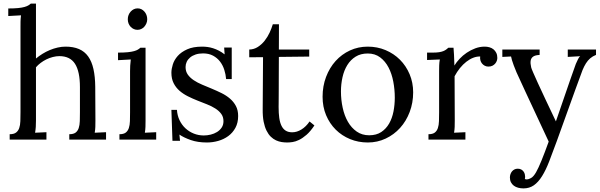

<svg xmlns="http://www.w3.org/2000/svg" viewBox="-20 -775 3333 1066"><path d="M93.8 -625Q93.8 -640.6 94 -655.3Q94.2 -669.9 96.7 -689.9L25.9 -686V-728Q58.6 -728 80.3 -730.2Q102.1 -732.4 115.7 -736.3Q129.4 -740.2 137.2 -744.9Q145 -749.5 150.9 -754.9H179.7V-450.2Q196.3 -463.9 215.8 -476.1Q235.4 -488.3 256.6 -497.1Q277.8 -505.9 300 -511Q322.3 -516.1 343.8 -516.1Q387.2 -516.1 418.5 -502.7Q449.7 -489.3 469.5 -461.7Q489.3 -434.1 498.8 -391.8Q508.3 -349.6 508.8 -292.5L509.8 -106Q509.8 -85.9 509.3 -70.6Q508.8 -55.2 505.9 -38.1L568.8 -41V0H364.7V-29.8Q387.7 -29.8 399.7 -38.8Q411.6 -47.9 417 -64Q422.4 -80.1 423.1 -102.5Q423.8 -125 423.8 -151.9V-291.5Q423.8 -377.9 396.5 -420.7Q369.1 -463.4 309.6 -463.4Q292.5 -463.4 273.4 -458.5Q254.4 -453.6 237.5 -445.3Q220.7 -437 205.8 -425.8Q190.9 -414.6 179.7 -401.4V-106Q179.7 -85.9 178.7 -70.6Q177.7 -55.2 174.8 -38.1L237.8 -41V0H33.7V-29.8Q56.6 -29.8 68.8 -38.8Q81.1 -47.9 86.7 -64Q92.3 -80.1 93 -102.5Q93.8 -125 93.8 -151.9Z M702.1 -379.9Q702.1 -395.5 702.9 -410.2Q703.6 -424.8 706.1 -444.8L635.3 -440.9V-482.9Q668 -482.9 689.5 -485.1Q710.9 -487.3 724.6 -491.2Q738.3 -495.1 745.8 -499.8Q753.4 -504.4 759.3 -509.8H788.1V-106Q788.1 -85.9 787.6 -70.6Q787.1 -55.2 784.2 -38.1L847.2 -41V0H643.1V-29.8Q666 -29.8 678 -38.8Q689.9 -47.9 695.3 -64Q700.7 -80.1 701.4 -102.5Q702.1 -125 702.1 -151.9ZM797.4 -668Q797.4 -655.8 792.7 -645Q788.1 -634.3 780.8 -626.2Q773.4 -618.2 763.7 -613.8Q753.9 -609.4 743.2 -609.4Q732.4 -609.4 722.7 -613.8Q712.9 -618.2 705.3 -626.2Q697.8 -634.3 693.6 -645Q689.5 -655.8 689.5 -668Q689.5 -680.7 693.8 -691.7Q698.2 -702.6 705.8 -710.9Q713.4 -719.2 723.1 -723.9Q732.9 -728.5 744.1 -728.5Q755.4 -728.5 764.9 -723.9Q774.4 -719.2 781.7 -710.9Q789.1 -702.6 793.2 -691.7Q797.4 -680.7 797.4 -668Z M1111.3 -22.9Q1130.4 -22.9 1149.7 -27.6Q1168.9 -32.2 1184.8 -42Q1200.7 -51.8 1210.7 -66.7Q1220.7 -81.5 1220.7 -102.1Q1220.7 -126 1208.3 -142.8Q1195.8 -159.7 1175.5 -172.6Q1155.3 -185.5 1129.2 -195.8Q1103 -206.1 1075.9 -216.8Q1048.8 -227.5 1022.9 -240.5Q997.1 -253.4 976.8 -271Q956.5 -288.6 944.1 -313Q931.6 -337.4 931.6 -371.1Q931.6 -392.1 939.5 -417.2Q947.3 -442.4 966.8 -464.4Q986.3 -486.3 1019.3 -501.2Q1052.2 -516.1 1102.5 -516.1Q1116.2 -516.1 1131.6 -514.2Q1147 -512.2 1163.1 -507.1Q1179.2 -502 1195.3 -493.7Q1211.4 -485.4 1227.1 -473.1L1224.6 -511.2H1266.6V-335.9H1235.4Q1233.4 -361.8 1225.3 -387.2Q1217.3 -412.6 1201.9 -432.9Q1186.5 -453.1 1163.1 -465.8Q1139.6 -478.5 1107.4 -478.5Q1084 -478.5 1065.9 -472.4Q1047.9 -466.3 1035.4 -455.8Q1022.9 -445.3 1016.6 -431.6Q1010.3 -418 1010.3 -402.8Q1010.3 -378.4 1022.7 -360.8Q1035.2 -343.3 1055.7 -329.6Q1076.2 -315.9 1102.5 -304.9Q1128.9 -293.9 1156.2 -282.5Q1183.6 -271 1210 -258.1Q1236.3 -245.1 1256.8 -227.5Q1277.3 -210 1289.8 -186.5Q1302.2 -163.1 1302.2 -130.9Q1302.2 -93.3 1287.1 -65.4Q1272 -37.6 1247.3 -19.5Q1222.7 -1.5 1191.7 7.3Q1160.6 16.1 1128.9 16.1Q1078.1 16.1 1039.6 2.7Q1001 -10.7 976.1 -27.8L979.5 6.8H937.5L931.6 -165H962.4Q964.4 -133.8 976.8 -107.7Q989.3 -81.5 1009.5 -62.7Q1029.8 -43.9 1055.9 -33.4Q1082 -22.9 1111.3 -22.9Z M1363.8 -500Q1390.1 -500.5 1411.6 -514.4Q1433.1 -528.3 1449.5 -549.1Q1465.8 -569.8 1477.1 -594.2Q1488.3 -618.7 1494.6 -640.1H1528.8Q1528.8 -600.1 1528.6 -565.4Q1528.3 -530.8 1528.3 -500H1696.8V-460.9L1528.3 -459Q1527.8 -394 1527.8 -348.1Q1527.8 -302.2 1527.6 -271.5Q1527.3 -240.7 1527.3 -222.9Q1527.3 -205.1 1527.1 -195.8Q1526.9 -186.5 1526.9 -183.6V-180.7Q1526.9 -146.5 1530.5 -120.4Q1534.2 -94.2 1543 -76.4Q1551.8 -58.6 1566.2 -49.6Q1580.6 -40.5 1602.5 -40.5Q1628.4 -40.5 1653.8 -56.2Q1679.2 -71.8 1698.7 -100.6L1725.6 -78.6Q1703.6 -45.4 1681.9 -26.6Q1660.2 -7.8 1640.6 1.7Q1621.1 11.2 1604.2 13.7Q1587.4 16.1 1574.7 16.1Q1559.6 16.1 1543.7 13.7Q1527.8 11.2 1512.5 4.2Q1497.1 -2.9 1483.6 -15.9Q1470.2 -28.8 1460 -49.3Q1449.7 -69.8 1443.8 -99.1Q1438 -128.4 1438.5 -168.5L1440.4 -457.5L1363.8 -457Z M2022 -478Q1982.4 -478 1954.3 -460.4Q1926.3 -442.9 1908.2 -413.6Q1890.1 -384.3 1881.6 -346.2Q1873 -308.1 1873 -267.1Q1873 -220.7 1882.6 -176.8Q1892.1 -132.8 1911.6 -98.9Q1931.2 -64.9 1960.7 -44.4Q1990.2 -23.9 2029.8 -23.9Q2069.3 -23.9 2096.4 -41.7Q2123.5 -59.6 2140.4 -88.9Q2157.2 -118.2 2164.6 -155.8Q2171.9 -193.4 2171.9 -232.9Q2171.9 -277.8 2163.6 -321.8Q2155.3 -365.7 2137.2 -400.4Q2119.1 -435.1 2090.6 -456.5Q2062 -478 2022 -478ZM2022 -516.1Q2074.7 -516.1 2120.6 -496.8Q2166.5 -477.5 2200.4 -443.6Q2234.4 -409.7 2254.2 -363Q2273.9 -316.4 2273.9 -262.2Q2273.9 -204.1 2254.6 -153.3Q2235.4 -102.5 2201.4 -64.9Q2167.5 -27.3 2121.3 -5.6Q2075.2 16.1 2022 16.1Q1969.2 16.1 1923.6 -2.7Q1877.9 -21.5 1844 -55.2Q1810.1 -88.9 1790.5 -135.5Q1771 -182.1 1771 -237.8Q1771 -296.9 1790.3 -347.9Q1809.6 -398.9 1843.3 -436.3Q1877 -473.6 1922.9 -494.9Q1968.8 -516.1 2022 -516.1Z M2646 -461.4Q2627 -461.9 2607.4 -454.3Q2587.9 -446.8 2569.1 -432.1Q2550.3 -417.5 2533.7 -397Q2517.1 -376.5 2503.9 -351.6L2504.9 -106Q2504.9 -85.9 2504.4 -70.6Q2503.9 -55.2 2501 -38.1L2564 -41V0H2358.9V-29.8Q2381.8 -29.8 2393.8 -38.8Q2405.8 -47.9 2411.1 -64Q2416.5 -80.1 2417.2 -102.5Q2418 -125 2418 -151.9V-380.4Q2418 -396 2418.5 -411.9Q2418.9 -427.7 2421.9 -444.8L2351.1 -441.9V-482.9H2381.8Q2403.3 -482.9 2417.5 -485.1Q2431.6 -487.3 2441.2 -491.2Q2450.7 -495.1 2457 -499.8Q2463.4 -504.4 2469.2 -509.8H2498Q2499.5 -494.1 2500.7 -470.9Q2502 -447.8 2502.9 -411.1Q2514.2 -429.7 2531.7 -448.5Q2549.3 -467.3 2571.3 -482.2Q2593.3 -497.1 2618.7 -506.6Q2644 -516.1 2670.9 -516.1Q2684.6 -516.1 2697.5 -512.5Q2710.4 -508.8 2720 -501Q2729.5 -493.2 2735.4 -481.4Q2741.2 -469.7 2741.2 -453.1Q2741.2 -446.3 2738.5 -438Q2735.8 -429.7 2729.7 -422.4Q2723.6 -415 2714.4 -410.2Q2705.1 -405.3 2691.4 -405.3Q2680.2 -405.3 2671.1 -410.2Q2662.1 -415 2656 -422.6Q2649.9 -430.2 2647.2 -440.2Q2644.5 -450.2 2646 -461.4Z M2894 218.8Q2899.4 221.2 2905.3 221.2Q2914.1 221.2 2928 213.6Q2941.9 206.1 2956.1 181.6Q2968.8 159.7 2986.6 116Q3004.4 72.3 3026.4 11.2Q2856.9 -351.6 2847.7 -373.5Q2838.4 -395.5 2832.3 -412.1Q2826.2 -428.7 2822.5 -440.9Q2818.8 -453.1 2817.4 -461.4L2769 -459V-500H2976.1V-470.2L2971.7 -469.7Q2950.7 -468.3 2939.7 -460.4Q2928.7 -452.6 2926.3 -438.2Q2923.8 -423.8 2929.2 -400.6Q2934.6 -377.4 3066.4 -101.1Q3170.4 -404.3 3177 -419.9Q3183.6 -435.5 3189.7 -447.3Q3195.8 -459 3201.2 -462.9L3132.3 -459V-500H3289.1V-470.2Q3270.5 -462.9 3257.1 -451.4Q3243.7 -439.9 3233.4 -423.6Q3223.1 -407.2 3214.4 -386.2Q3205.6 -365.2 3071.3 8.8Q3048.3 71.8 3029.3 120.8Q3010.3 169.9 2989.5 203.1Q2968.8 236.3 2944.1 253.7Q2919.4 271 2886.2 271Q2870.6 271 2856.9 267.3Q2843.3 263.7 2833 256.1Q2822.8 248.5 2816.9 237.1Q2811 225.6 2811 210.4Q2811 201.2 2814 192.4Q2816.9 183.6 2822.5 176.8Q2828.1 169.9 2836.2 165.8Q2844.2 161.6 2854 161.6Q2865.7 161.6 2873.8 166Q2881.8 170.4 2886.7 177.2Q2891.6 184.1 2893.6 191.7Q2895.5 199.2 2895.5 205.1Q2895.5 208 2895.3 211.7Q2895 215.3 2894 218.8Z"/></svg>

Font: Parastoo FD
Style: FD
Weight: 400
Foundry: Saber Rastikerdar (saber.rastikerdar@gmail.com)
Version: Version 2.0.1